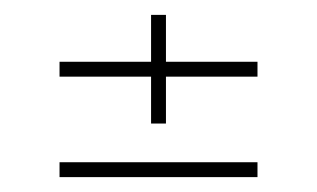

<svg xmlns="http://www.w3.org/2000/svg" viewBox="-20 -498 426 258"><path d="M183 -332V-395H60V-415H183V-478H203V-415H326V-395H203V-332ZM60 -260V-280H326V-260Z"/></svg>

Font: Big Shoulders Stencil Display SC Thin
Style: Regular
Weight: 100
Designer: Patric King
Foundry: XO Type Co
Version: Version 2.001